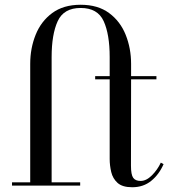

<svg xmlns="http://www.w3.org/2000/svg" viewBox="-20 -780 721 807"><path d="M30.5 -13.5H107V-511.5Q107 -577 129.8 -633.8Q152.5 -690.5 199.5 -725.2Q246.5 -760 319 -760Q391.5 -760 438.5 -725.2Q485.5 -690.5 508.2 -633.8Q531 -577 531 -511.5V-460H637.5V-446.5H531L530.5 -83.5Q530.5 -46 539.8 -32.8Q549 -19.5 571 -19.5Q595 -19.5 618.5 -43Q642 -66.5 656 -96.5L667.5 -90Q648.5 -46.5 615.5 -19.8Q582.5 7 535.5 7Q494.5 7 474.2 -11.2Q454 -29.5 447.5 -57Q441 -84.5 441 -111.5V-446.5H380V-460H441V-540Q441 -635.5 415.8 -691Q390.5 -746.5 319 -746.5Q248 -746.5 222.5 -691Q197 -635.5 197 -540V-13.5H317V0H30.5Z"/></svg>

Font: Bodoni* 16
Style: Regular
Weight: 400
Version: Version 2.2